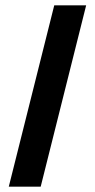

<svg xmlns="http://www.w3.org/2000/svg" viewBox="-20 -702 356 722"><path d="M13 0 184 -682H304L133 0Z"/></svg>

Font: Montagu Slab 16pt
Style: Bold
Weight: 700
Designer: Florian Karsten
Foundry: Florian Karsten
Version: Version 1.000; ttfautohint (v1.8.3)